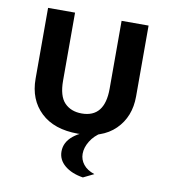

<svg xmlns="http://www.w3.org/2000/svg" viewBox="-80 -568 740 841"><g transform="rotate(10 290.0 -147.5)"><path d="M186 -500V-198Q186 -129 214.5 -99.5Q243 -70 291 -70Q393 -70 393 -198V-500H513V-185Q513 -94 455 -37Q397 20 290 20Q184 20 125 -36Q66 -92 66 -185V-500ZM345 205Q294 197 263.5 171.5Q233 146 233 109Q233 68 269 38.5Q305 9 368 -3L391 0Q361 18 343.5 46.5Q326 75 326 103Q326 129 342.5 150Q359 171 392 182Z"/></g></svg>

Font: Moderustic Med
Style: Regular
Weight: 500
Designer: Tural Alisoy
Foundry: TAFT Foundry
Version: Version 2.110